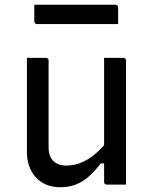

<svg xmlns="http://www.w3.org/2000/svg" viewBox="-20 -775 640 806"><path d="M173 -532Q177 -532 179 -530.5Q181 -529 182.5 -527Q184 -525 184 -521Q184 -476 184 -429.5Q184 -383 184 -336.5Q184 -290 184 -245Q184 -200 184 -157Q184 -119 203.5 -99.5Q223 -80 256 -80Q280 -80 302 -86Q324 -92 345.5 -104.5Q367 -117 388.5 -136.5Q410 -156 432 -183V-89H403Q380 -59 355 -36Q330 -13 300 -1Q270 11 233 11Q200 11 174 0Q148 -11 130 -31Q112 -51 102.5 -77.5Q93 -104 93 -136Q93 -181 93 -225.5Q93 -270 93 -315.5Q93 -361 93 -405Q93 -437 93 -468.5Q93 -500 93 -532Q113 -532 133 -532Q153 -532 173 -532ZM498 -532Q502 -532 504 -530.5Q506 -529 507.5 -527Q509 -525 509 -521Q509 -451 509 -380.5Q509 -310 509 -239.5Q509 -169 509 -99Q509 -78 509 -59.5Q509 -41 509 -25.5Q509 -10 509 0Q495 0 481.5 0Q468 0 454.5 0Q441 0 428 0Q425 0 422.5 -1.5Q420 -3 418.5 -5Q417 -7 417 -11Q417 -98 417 -185Q417 -272 417 -359Q417 -446 417 -532Q432 -532 445 -532Q458 -532 471.5 -532Q485 -532 498 -532ZM124 -755H465Q470 -755 473 -752Q476 -749 476 -744Q476 -732 476 -720.5Q476 -709 476 -698Q476 -687 476 -674H135Q132 -674 129.5 -675.5Q127 -677 125.5 -679.5Q124 -682 124 -685Q124 -698 124 -709Q124 -720 124 -731.5Q124 -743 124 -755Z"/></svg>

Font: Recursive Monospace
Style: Regular
Weight: 400
Version: Version 1.047